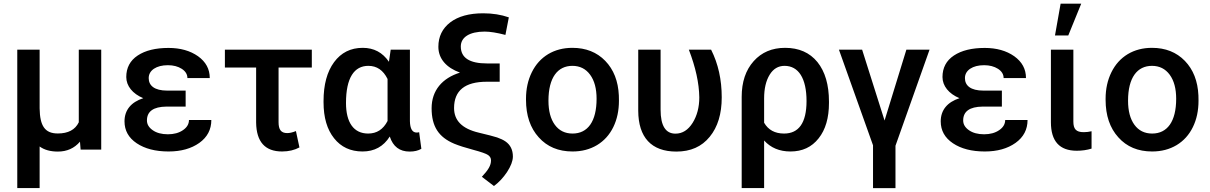

<svg xmlns="http://www.w3.org/2000/svg" viewBox="-20 -791 6395 1015"><path d="M71.3 -528.3V203.1H189.5V-16.6C214.4 1.5 246.6 10.3 286.1 10.3C334 10.3 373 -7.3 402.8 -42L406.2 0H515.1V-528.3H396.5V-144.5C377.4 -105 340.3 -85.4 285.6 -85.4C216.8 -85.4 190.9 -126 189.5 -217.8V-528.3Z M638.2 -149.4C638.2 -101.1 659.7 -62.5 702.6 -33.7C745.6 -4.9 801.8 9.8 871.1 9.8C937 9.8 991.2 -5.4 1033.7 -35.6C1076.2 -65.9 1097.2 -106.4 1097.2 -156.7H979C979 -135.3 968.3 -117.2 947.3 -103C926.3 -88.4 899.4 -81.1 867.7 -81.1C834.5 -81.1 807.6 -88.4 787.6 -102.5C767.1 -116.7 756.8 -133.8 756.8 -154.3C756.8 -202.1 791 -226.6 859.4 -227.5H961.4V-312H864.3C795.9 -312 766.1 -338.9 766.1 -377.9C766.1 -398.4 775.4 -415 793.9 -427.7C812.5 -439.9 836.9 -446.3 867.7 -446.3C896.5 -446.3 920.9 -439.9 940.9 -427.2C960.9 -414.1 970.7 -397.9 970.7 -378.4H1088.9C1088.9 -425.8 1068.4 -463.9 1026.9 -493.7C985.4 -522.9 933.1 -537.6 871.1 -537.6C802.7 -537.6 748.5 -524.4 708 -497.6C667.5 -470.7 647.5 -432.6 647.5 -383.8C647.5 -336.9 680.7 -295.4 737.3 -272C673.3 -251 638.2 -209.5 638.2 -149.4Z M1628.4 -528.3H1168.9V-434.1H1334V-143.1C1335.4 -41 1381.3 9.8 1471.2 9.8C1506.3 9.8 1537.1 2.4 1563 -11.7L1544.4 -98.1C1526.4 -90.8 1511.2 -87.4 1498.5 -87.4C1465.3 -87.4 1452.6 -106.4 1452.6 -145V-434.1H1628.4Z M2045.4 -528.3 2036.1 -464.4C2002.4 -513.7 1956.5 -538.1 1897.5 -538.1C1833.5 -538.1 1783.2 -512.7 1746.1 -462.4C1709 -412.1 1690.4 -343.3 1690.4 -256.8V-250.5C1690.4 -169.9 1709 -106.4 1746.1 -60.1C1782.7 -13.7 1833 9.8 1896.5 9.8C1959.5 9.8 2007.3 -16.6 2040.5 -69.3C2057.6 -16.1 2092.8 10.3 2145.5 10.3C2170.4 10.3 2190.9 5.4 2207.5 -4.4L2195.8 -92.3C2192.4 -90.8 2188 -90.3 2182.6 -90.3C2159.7 -90.3 2147.9 -110.4 2147 -150.4V-528.3ZM1809.1 -246.6C1809.1 -379.9 1852.5 -442.9 1927.2 -442.9C1972.2 -442.9 2005.9 -419.9 2028.8 -373.5V-151.4C2005.9 -106.9 1971.7 -85 1926.3 -85C1849.6 -85 1809.1 -143.6 1809.1 -246.6Z M2669.9 -699.2C2629.4 -713.4 2584 -720.7 2534.2 -720.7C2460.4 -720.7 2402.3 -704.6 2360.4 -672.9C2318.4 -640.6 2297.4 -597.7 2297.4 -543.5C2297.4 -480.5 2339.8 -433.1 2411.6 -407.2C2317.9 -377.9 2261.7 -313 2261.7 -218.8C2261.7 -122.6 2298.8 -65.9 2381.3 -31.2C2406.2 -21 2439.5 -10.3 2481.9 1C2523.9 12.2 2550.3 21.5 2560.5 28.8C2570.8 36.1 2575.7 45.4 2575.7 56.6C2575.7 83.5 2562 106.4 2527.3 143.6L2591.3 192.4C2617.2 173.3 2640.6 148.4 2660.6 118.2C2680.7 87.4 2690.9 60.5 2691.4 37.1C2691.4 1.5 2678.2 -25.4 2651.9 -43.5C2640.6 -51.3 2626 -58.1 2607.9 -64.5C2589.8 -70.3 2557.6 -78.6 2512.2 -89.4C2420.4 -110.8 2380.4 -155.8 2380.4 -219.7C2380.4 -312.5 2438 -358.9 2553.2 -358.9H2621.6V-455.6H2554.7C2462.4 -455.6 2416 -485.4 2416 -545.4C2416 -594.2 2462.4 -624 2542 -624C2570.3 -624 2606.9 -618.2 2651.9 -606.4Z M2760.7 -263.2C2760.7 -180.7 2783.2 -114.3 2828.1 -64.9C2872.6 -15.1 2932.1 9.8 3006.8 9.8C3055.7 9.8 3098.6 -1.5 3136.2 -23.9C3173.3 -46.4 3202.1 -78.1 3222.2 -119.1C3242.2 -160.2 3252 -206.5 3252 -258.8L3251.5 -286.6C3248 -362.3 3224.1 -423.3 3179.7 -469.2C3135.3 -515.1 3077.1 -538.1 3005.9 -538.1C2957.5 -538.1 2915 -526.9 2877.9 -504.9C2840.8 -482.4 2812 -450.7 2791.5 -409.2C2771 -367.7 2760.7 -320.8 2760.7 -269ZM2879.4 -258.8C2879.4 -381.3 2928.2 -442.9 3005.9 -442.9C3045.4 -442.9 3076.7 -427.2 3099.6 -396C3122.6 -364.7 3133.8 -322.3 3133.8 -269C3133.8 -148.4 3086.9 -85 3006.8 -85C2966.8 -85 2935.5 -100.6 2913.1 -131.3C2890.6 -162.1 2879.4 -204.6 2879.4 -258.8Z M3354 -528.3V-205.6C3354.5 -64.9 3423.3 10.3 3555.7 10.3C3630.9 10.3 3689.5 -15.6 3731.9 -67.9C3774.4 -119.6 3795.4 -189 3795.4 -276.4C3795.4 -369.6 3776.9 -453.6 3739.3 -528.3H3621.6C3657.2 -435.5 3675.8 -351.6 3676.8 -276.4C3676.8 -224.1 3665 -179.2 3641.6 -141.6C3617.7 -103.5 3587.4 -84.5 3550.8 -84.5C3498.5 -84.5 3472.2 -126.5 3472.2 -210.9V-528.3Z M4130.4 -538.1C4061.5 -538.1 4006.3 -514.6 3964.4 -467.8C3921.9 -420.4 3900.9 -357.4 3900.9 -278.8V203.1H4019.5V-48.3C4054.2 -9.8 4100.6 9.8 4158.7 9.8C4221.7 9.8 4271 -13.2 4307.6 -59.6C4344.2 -105.5 4362.3 -168 4362.3 -246.6V-253.9C4362.3 -342.8 4341.8 -412.6 4301.3 -462.9C4260.3 -513.2 4203.1 -538.1 4130.4 -538.1ZM4019.5 -270.5C4019.5 -322.8 4029.3 -364.3 4048.8 -396C4067.9 -427.2 4094.2 -442.9 4127.4 -442.9C4201.7 -442.9 4243.7 -376.5 4243.7 -256.8C4243.7 -140.1 4201.7 -85 4125 -85C4076.7 -85 4041.5 -104 4019.5 -142.1Z M4537.6 -528.3H4415L4595.2 -22.9V203.6H4713.9V-20.5L4894 -528.3H4771.5L4656.2 -153.8Z M4953.1 -149.4C4953.1 -101.1 4974.6 -62.5 5017.6 -33.7C5060.5 -4.9 5116.7 9.8 5186 9.8C5252 9.8 5306.2 -5.4 5348.6 -35.6C5391.1 -65.9 5412.1 -106.4 5412.1 -156.7H5293.9C5293.9 -135.3 5283.2 -117.2 5262.2 -103C5241.2 -88.4 5214.4 -81.1 5182.6 -81.1C5149.4 -81.1 5122.6 -88.4 5102.5 -102.5C5082 -116.7 5071.8 -133.8 5071.8 -154.3C5071.8 -202.1 5106 -226.6 5174.3 -227.5H5276.4V-312H5179.2C5110.8 -312 5081.1 -338.9 5081.1 -377.9C5081.1 -398.4 5090.3 -415 5108.9 -427.7C5127.4 -439.9 5151.9 -446.3 5182.6 -446.3C5211.4 -446.3 5235.8 -439.9 5255.9 -427.2C5275.9 -414.1 5285.6 -397.9 5285.6 -378.4H5403.8C5403.8 -425.8 5383.3 -463.9 5341.8 -493.7C5300.3 -522.9 5248 -537.6 5186 -537.6C5117.7 -537.6 5063.5 -524.4 5022.9 -497.6C4982.4 -470.7 4962.4 -432.6 4962.4 -383.8C4962.4 -336.9 4995.6 -295.4 5052.2 -272C4988.3 -251 4953.1 -209.5 4953.1 -149.4Z M5557.1 -603.5H5627.4L5695.8 -771.5H5586.9ZM5535.6 -528.3V-145C5535.6 -44.4 5581.1 5.9 5672.4 5.9C5700.2 5.9 5726.6 2 5750.5 -5.4V-97.2C5736.3 -93.8 5722.7 -92.3 5709 -92.3C5668.5 -92.3 5654.3 -108.9 5654.3 -148.4V-528.3Z M5824.7 -263.2C5824.7 -180.7 5847.2 -114.3 5892.1 -64.9C5936.5 -15.1 5996.1 9.8 6070.8 9.8C6119.6 9.8 6162.6 -1.5 6200.2 -23.9C6237.3 -46.4 6266.1 -78.1 6286.1 -119.1C6306.2 -160.2 6315.9 -206.5 6315.9 -258.8L6315.4 -286.6C6312 -362.3 6288.1 -423.3 6243.7 -469.2C6199.2 -515.1 6141.1 -538.1 6069.8 -538.1C6021.5 -538.1 5979 -526.9 5941.9 -504.9C5904.8 -482.4 5876 -450.7 5855.5 -409.2C5835 -367.7 5824.7 -320.8 5824.7 -269ZM5943.4 -258.8C5943.4 -381.3 5992.2 -442.9 6069.8 -442.9C6109.4 -442.9 6140.6 -427.2 6163.6 -396C6186.5 -364.7 6197.8 -322.3 6197.8 -269C6197.8 -148.4 6150.9 -85 6070.8 -85C6030.8 -85 5999.5 -100.6 5977.1 -131.3C5954.6 -162.1 5943.4 -204.6 5943.4 -258.8Z"/></svg>

Font: Roboto Medium
Style: Regular
Weight: 500
Designer: Google
Version: Version 2.137; 2017